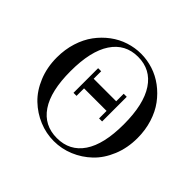

<svg xmlns="http://www.w3.org/2000/svg" viewBox="-170 -915 1130 1130"><g transform="rotate(45 395.0 -350.0)"><path d="M71.3 -347.7Q71.3 -414.1 89.8 -472.9Q108.4 -531.7 140.6 -575.2Q172.9 -618.7 215.3 -650.4Q257.8 -682.1 307.1 -698Q356.4 -713.9 407.2 -713.9Q458 -713.9 507.3 -698Q556.6 -682.1 599.1 -650.4Q641.6 -618.7 673.8 -575.2Q706.1 -531.7 724.6 -472.9Q743.2 -414.1 743.2 -347.7Q743.2 -265.1 714.6 -195.8Q686 -126.5 638.7 -81.3Q591.3 -36.1 531.5 -11.2Q471.7 13.7 407.2 13.7Q342.8 13.7 283 -11.2Q223.1 -36.1 175.8 -81.3Q128.4 -126.5 99.9 -195.8Q71.3 -265.1 71.3 -347.7ZM185.5 -347.7Q185.5 -181.6 243.2 -96.7Q300.8 -11.7 407.2 -11.7Q513.7 -11.7 571.3 -96.7Q628.9 -181.6 628.9 -347.7Q628.9 -514.2 571 -601.3Q513.2 -688.5 407.2 -688.5Q301.3 -688.5 243.4 -601.3Q185.5 -514.2 185.5 -347.7ZM288.1 -269.5V-474.6H313.5V-412.1H501V-474.6H526.4V-269.5H501V-332H313.5V-269.5Z"/></g></svg>

Font: Theano Didot
Style: Regular
Weight: 400
Designer: Alexey Kryukov
Version: Version 2.0